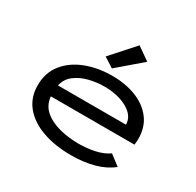

<svg xmlns="http://www.w3.org/2000/svg" viewBox="-151 -854 1052 1032"><g transform="rotate(30 375.0 -338.0)"><path d="M409 10Q309 10 231.5 -17.5Q154 -45 110 -98Q66 -151 66 -227Q66 -305 109.5 -359.5Q153 -414 226.5 -442.5Q300 -471 390 -471Q471 -471 536.5 -445.5Q602 -420 640.5 -370Q679 -320 679 -246Q679 -237 678 -228Q677 -219 676 -210H157Q162 -157 199.5 -125Q237 -93 294 -78.5Q351 -64 413 -64Q465 -64 513 -74.5Q561 -85 595 -109L658 -61Q614 -25 550 -7.5Q486 10 409 10ZM161 -280H583Q582 -319 553.5 -345.5Q525 -372 480 -386Q435 -400 382 -400Q333 -400 286 -388Q239 -376 204.5 -349.5Q170 -323 161 -280ZM366 -504 305 -543 433 -686 513 -630Z"/></g></svg>

Font: Inconsolata ExtraExpanded Medium
Style: Regular
Weight: 500
Width: 8
Monospace: yes
Designer: Raph Levien, Cyreal, Brenton Simpson
Foundry: Raph Levien, Cyreal, Google
Version: Version 3.001; ttfautohint (v1.8.2.53-6de2)